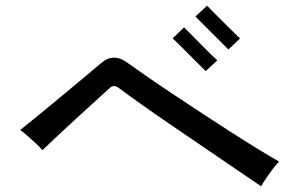

<svg xmlns="http://www.w3.org/2000/svg" viewBox="-20 -791 1040 675"><path d="M898 -136Q864 -159 813.5 -193.5Q763 -228 705 -267.5Q647 -307 589 -346.5Q531 -386 481.5 -421Q432 -456 400 -480Q389 -489 380.5 -488.5Q372 -488 364 -480Q348 -465 318 -438Q288 -411 252.5 -378.5Q217 -346 184 -315Q151 -284 129 -263Q121 -273 106 -287Q91 -301 76 -314Q61 -327 51 -334Q66 -346 95 -369.5Q124 -393 159 -422Q194 -451 229 -480Q264 -509 292 -532.5Q320 -556 334 -568Q379 -608 430 -569Q454 -552 494 -524Q534 -496 584.5 -462.5Q635 -429 689 -393.5Q743 -358 794.5 -325Q846 -292 889.5 -265.5Q933 -239 961 -223Q952 -214 939.5 -197.5Q927 -181 915.5 -164Q904 -147 898 -136ZM783 -617Q778 -622 761.5 -638.5Q745 -655 725 -675Q705 -695 688.5 -711.5Q672 -728 667 -733L708 -771Q714 -765 730 -748.5Q746 -732 766 -712.5Q786 -693 802 -677Q818 -661 824 -656ZM703 -541Q698 -546 681.5 -562.5Q665 -579 645 -599Q625 -619 608.5 -635.5Q592 -652 587 -656L627 -695Q633 -689 649.5 -672.5Q666 -656 685.5 -636Q705 -616 721.5 -600Q738 -584 744 -579Z"/></svg>

Font: Zen Kaku Gothic Antique Medium
Style: Regular
Weight: 500
Designer: Yoshimichi Ohira
Foundry: Positype
Version: Version 1.002